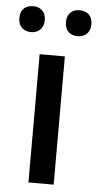

<svg xmlns="http://www.w3.org/2000/svg" viewBox="-69 -770 409 804"><g transform="rotate(5 135.5 -368.5)"><path d="M-16 -683C-16 -645 8 -628 38 -628C66 -628 91 -645 91 -683C91 -721 66 -737 38 -737C8 -737 -16 -721 -16 -683ZM180 -683C180 -645 204 -628 233 -628C262 -628 287 -645 287 -683C287 -721 262 -737 233 -737C204 -737 180 -721 180 -683ZM188 0V-539H82V0Z"/></g></svg>

Font: Noto Sans Canadian Aboriginal Medium
Style: Regular
Weight: 500
Designer: Monotype Design Team, Typotheque's Kevin King
Foundry: Monotype Imaging Inc.
Version: Version 2.004